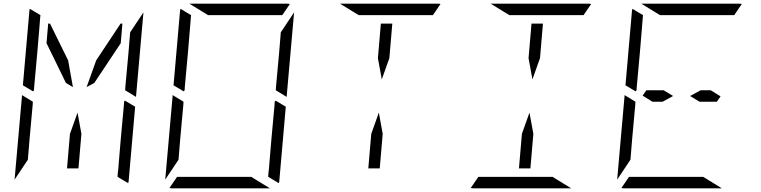

<svg xmlns="http://www.w3.org/2000/svg" viewBox="-20 -1020 4120 1040"><path d="M421 -295 405 -108H343L359 -295L400 -410ZM104 -558 139 -959Q139 -966 142 -972L199 -938L198 -928L195 -892L193 -866L182 -735L165 -548L164 -531L159 -525ZM657 -475 712 -442 677 -41Q677 -34 674 -28L617 -62V-70L618 -82L621 -108L623 -134L634 -265L651 -450L652 -469ZM140 -265 131 -155 59 -47 99 -500V-505L158 -469L157 -452ZM337 -571 232 -786 241 -892H251L349 -693L375 -548ZM757 -953 717 -500V-495L658 -531L659 -550L676 -735L685 -845ZM449 -548 501 -693 633 -892H643L634 -786L491 -571Z M920 -558 955 -959Q955 -966 958 -972L1015 -938L1014 -928L1011 -892L1009 -866L998 -735L981 -548L980 -531L975 -525ZM1473 -475 1528 -442 1493 -41Q1493 -34 1490 -28L1433 -62V-70L1434 -82L1437 -108L1439 -134L1450 -265L1467 -450L1468 -469ZM956 -265 947 -155 875 -47 915 -500V-505L974 -469L973 -452ZM1107 -938 1006 -1000H1268H1536Q1546 -1000 1550 -998L1509 -938H1479H1293H1231ZM1341 -62 1442 0H1180H912Q902 0 898 -2L939 -62H969H1155H1217ZM1573 -953 1533 -500V-495L1474 -531L1475 -550L1492 -735L1501 -845Z M2053 -295 2037 -108H1975L1991 -295L2032 -410ZM1923 -938 1822 -1000H2084H2352Q2362 -1000 2366 -998L2325 -938H2295H2109H2047ZM2027 -705 2043 -892H2105L2089 -705L2048 -590Z M2869 -295 2853 -108H2791L2807 -295L2848 -410ZM2739 -938 2638 -1000H2900H3168Q3178 -1000 3182 -998L3141 -938H3111H2925H2863ZM2973 -62 3074 0H2812H2544Q2534 0 2530 -2L2571 -62H2601H2787H2849ZM2843 -705 2859 -892H2921L2905 -705L2864 -590Z M3368 -558 3403 -959Q3403 -966 3406 -972L3463 -938L3462 -928L3459 -892L3457 -866L3446 -735L3429 -548L3428 -531L3423 -525ZM3404 -265 3395 -155 3323 -47 3363 -500V-505L3422 -469L3421 -452ZM3514 -469 3461 -502 3481 -531H3575L3626 -500L3569 -469ZM3555 -938 3454 -1000H3716H3984Q3994 -1000 3998 -998L3957 -938H3927H3741H3679ZM3789 -62 3890 0H3628H3360Q3350 0 3346 -2L3387 -62H3417H3603H3665ZM3775 -531H3830L3883 -498L3863 -469H3769L3718 -500Z"/></svg>

Font: DSEG14 Modern Mini
Style: Light Italic
Weight: 300
Italic angle: -5°
Designer: Keshikan(Twitter:@keshinomi_88pro)
Version: Version 0.46